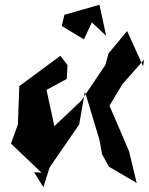

<svg xmlns="http://www.w3.org/2000/svg" viewBox="-20 -744 624 805"><path d="M435 -520 422 -472 321 -322 208 -215 175 -367 260 -413 263 -471 233 -510 61 -383 55 -222 26 -142 154 -20 123 -22 162 41 188 -42 312 -222 336 -360 397 -158 408 -97 437 -45 553 23 521 -110 439 -301 494 -392 584 -494 580 -466 513 -614ZM425 -594 397 -724 250 -682 239 -635 332 -579 365 -650Z"/></svg>

Font: Asimov Silicon
Style: Regular
Weight: 400
Designer: Google
Version: Version 2.000980; 2014